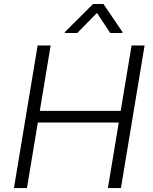

<svg xmlns="http://www.w3.org/2000/svg" viewBox="-20 -959 779 979"><path d="M51.1 0 171.9 -727.3H238.3L182.9 -393.8H595.5L650.9 -727.3H717.3L596.6 0H530.2L585.6 -334.2H172.9L117.5 0ZM310 -790.8 311.1 -795.8 454.5 -938.6H507.5L604.4 -795.8L603.7 -790.8H541.9L474.4 -893.1L373.9 -790.8Z"/></svg>

Font: Inter P Light
Style: Italic
Weight: 300
Italic angle: 9.39999°
Designer: Rasmus Andersson
Foundry: rsms
Version: Version 3.018;git-588b23468